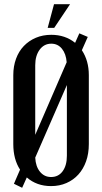

<svg xmlns="http://www.w3.org/2000/svg" viewBox="-20 -873 483 910"><path d="M43 -517Q43 -559 56 -594.5Q69 -630 93 -655Q117 -680 150 -694Q183 -708 223 -708Q289 -708 336 -670L356 -715L396 -698L368 -635Q401 -585 401 -517V-190Q401 -145 388 -108.5Q375 -72 351.5 -46Q328 -20 295 -5.5Q262 9 222 9Q154 9 107 -32L85 17L46 -2L75 -69Q43 -118 43 -190ZM147 -234 296 -578Q293 -618 273.5 -642Q254 -666 223 -666Q189 -666 168 -637.5Q147 -609 147 -564ZM147 -126Q149 -84 169.5 -59Q190 -34 222 -34Q257 -34 277 -61.5Q297 -89 297 -135V-470ZM206 -741 236 -853H312L237 -741Z"/></svg>

Font: Moniqa Paragraph
Style: Bold
Weight: 700
Designer: Rajesh Rajput
Foundry: Rajesh Rajput
Version: Version 1.000